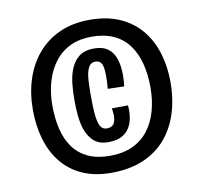

<svg xmlns="http://www.w3.org/2000/svg" viewBox="-75 -800 878 828"><g transform="rotate(-10 363.5 -386.0)"><path d="M348.8 -52.4Q274.4 -52.4 219.8 -77.4Q165.2 -102.4 129.9 -147.3Q94.6 -192.2 77.7 -251.4Q60.8 -310.6 60.8 -378Q60.8 -451.2 81.2 -513.3Q101.6 -575.4 141.1 -621.5Q180.6 -667.6 237.9 -693.1Q295.2 -718.6 369 -718.6Q445.4 -718.6 501.3 -693.5Q557.2 -668.4 593.8 -623.9Q630.4 -579.4 648.3 -520.7Q666.2 -462 666.2 -394.8Q666.2 -317.2 645.3 -254Q624.4 -190.8 584.3 -146Q544.2 -101.2 484.9 -76.8Q425.6 -52.4 348.8 -52.4ZM357.6 -185Q317.4 -185 294.4 -205.9Q271.4 -226.8 259.8 -261Q251 -287.4 247.8 -319.5Q244.6 -351.6 244.6 -387.6Q244.6 -425.8 248 -458Q251.4 -490.2 260.2 -515.4Q273 -552.2 298.2 -572.9Q323.4 -593.6 366.4 -593.6Q405.2 -593.6 427.9 -576.1Q450.6 -558.6 460.1 -528.3Q469.6 -498 469.6 -459.2Q469.6 -448 468.7 -435.1Q467.8 -422.2 466.4 -410L394.6 -411.8Q396 -428.2 396.7 -442.1Q397.4 -456 397.4 -468Q397.4 -490.2 394.5 -505.5Q391.6 -520.8 383.9 -528.8Q376.2 -536.8 362.2 -536.8Q343.8 -536.8 334.6 -522.5Q325.4 -508.2 321.6 -484Q319.4 -467.4 318.5 -447.8Q317.6 -428.2 317.6 -406.4Q317.6 -378.4 318.2 -353.7Q318.8 -329 321 -309Q324.2 -278.6 333 -261.5Q341.8 -244.4 361.6 -244.4Q376.4 -244.4 384.8 -250.5Q393.2 -256.6 397 -267.8Q400.8 -279 400.8 -293.2Q400.8 -298.2 400.3 -303.3Q399.8 -308.4 399.2 -314.3Q398.6 -320.2 397 -325.8L467.8 -326.6Q468.8 -320.8 469 -315.5Q469.2 -310.2 469.2 -304.8Q469.2 -269 457.8 -242.2Q446.4 -215.4 422.2 -200.2Q398 -185 357.6 -185ZM354.8 -125.6Q411 -125.6 452.9 -144.7Q494.8 -163.8 522.2 -198.8Q549.6 -233.8 563.4 -281.6Q577.2 -329.4 577.2 -386.2Q577.2 -444.6 564.6 -492.2Q552 -539.8 526.3 -574.2Q500.6 -608.6 460.4 -627Q420.2 -645.4 365 -645.4Q313 -645.4 275.4 -628.4Q237.8 -611.4 213 -583.4Q188.2 -555.4 173.5 -521.1Q158.8 -486.8 152.8 -451.1Q146.8 -415.4 146.8 -383.4Q146.8 -325.4 158.3 -278Q169.8 -230.6 194.7 -196.6Q219.6 -162.6 259.2 -144.1Q298.8 -125.6 354.8 -125.6Z"/></g></svg>

Font: Truculenta
Style: Regular
Weight: 400
Designer: Ivan Castro, Eva Sanz & Omnibus-Type Team
Foundry: Omnibus-Type
Version: Version 1.002